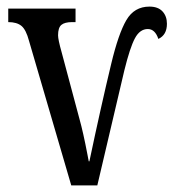

<svg xmlns="http://www.w3.org/2000/svg" viewBox="-20 -562 526 582"><path d="M68 -438Q59 -472 45 -483.5Q31 -495 5 -495V-536H209V-495H199Q176 -495 166 -486.5Q156 -478 156 -455Q156 -442 167 -403L221 -201Q232 -162 245 -94L249 -73H251Q286 -239 317 -368Q339 -460 363 -501Q387 -542 433 -542Q459 -542 472.5 -527.5Q486 -513 486 -490Q486 -456 460 -444Q450 -474 428 -474Q404 -474 389 -446Q374 -418 357 -349L275 0H196Z"/></svg>

Font: Noto Serif Cond
Style: Regular
Weight: 400
Width: 3
Designer: Monotype Design Team
Foundry: Monotype Imaging Inc.
Version: Version 1.001